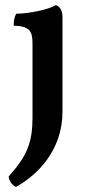

<svg xmlns="http://www.w3.org/2000/svg" viewBox="-20 -487 337 756"><path d="M43 249C126 203 226 106 226 -47V-420C226 -448 215 -461 200 -467C174 -450 93 -433 44 -433C36 -420 34 -404 34 -386C99 -384 108 -362 108 -315V-24C108 73 87 127 14 208C16 227 28 242 43 249Z"/></svg>

Font: Vollkorn Semibold
Style: Regular
Weight: 600
Designer: Friedrich Althausen
Foundry: Friedrich Althausen
Version: Version 4.015;PS 004.015;hotconv 1.0.88;makeotf.lib2.5.64775